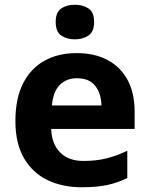

<svg xmlns="http://www.w3.org/2000/svg" viewBox="-20 -780 631 810"><path d="M303 -556Q379 -556 433.5 -527Q488 -498 518 -443Q548 -388 548 -308V-236H196Q198 -173 233.5 -137Q269 -101 332 -101Q385 -101 428 -111.5Q471 -122 517 -144V-29Q477 -9 432.5 0.5Q388 10 325 10Q243 10 180 -20.5Q117 -51 81 -113Q45 -175 45 -269Q45 -365 77.5 -428.5Q110 -492 168 -524Q226 -556 303 -556ZM304 -450Q261 -450 232.5 -422Q204 -394 199 -335H408Q407 -385 382 -417.5Q357 -450 304 -450ZM296 -760Q329 -760 353 -744.5Q377 -729 377 -687Q377 -646 353 -630Q329 -614 296 -614Q262 -614 238.5 -630Q215 -646 215 -687Q215 -729 238.5 -744.5Q262 -760 296 -760Z"/></svg>

Font: Noto Sans Adlam Unjoined
Style: Regular
Weight: 400
Designer: Mark Jamra, Neil Patel
Foundry: JamraPatel LLC
Version: Version 3.001